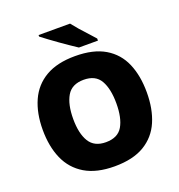

<svg xmlns="http://www.w3.org/2000/svg" viewBox="-162 -1061 1121 1204"><g transform="rotate(-20 398.5 -458.5)"><path d="M745 -358Q745 -247 709.5 -164.5Q674 -82 597.5 -36Q521 10 398 10Q278 10 201 -36Q124 -82 87.5 -165Q51 -248 51 -359Q51 -470 88 -552.5Q125 -635 202 -680Q279 -725 399 -725Q521 -725 597.5 -679.5Q674 -634 709.5 -551.5Q745 -469 745 -358ZM254 -358Q254 -261 287.5 -206Q321 -151 398 -151Q478 -151 510 -206Q542 -261 542 -358Q542 -455 510 -511Q478 -567 399 -567Q320 -567 287 -511Q254 -455 254 -358ZM440 -927Q457 -905 480.5 -878Q504 -851 528 -825.5Q552 -800 568 -781V-767H441Q421 -780 392.5 -799.5Q364 -819 333.5 -840.5Q303 -862 275.5 -882.5Q248 -903 230 -917V-927Z"/></g></svg>

Font: Noto Sans Bengali UI Black
Style: Regular
Weight: 900
Designer: Jelle Bosma - Monotype Design Team
Foundry: Monotype Imaging Inc.
Version: Version 2.003; ttfautohint (v1.8.4.7-5d5b)